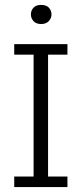

<svg xmlns="http://www.w3.org/2000/svg" viewBox="-20 -763 333 783"><path d="M38 0V-43H117V-540H38V-583H255V-540H176V-43H255V0ZM148 -665Q127 -665 116.5 -677Q106 -689 106 -704Q106 -720 116.5 -731.5Q127 -743 148 -743Q169 -743 179.5 -731.5Q190 -720 190 -704Q190 -689 179 -677Q168 -665 148 -665Z"/></svg>

Font: Rokkitt SemiBold Light
Style: Regular
Weight: 300
Version: Version 3.103